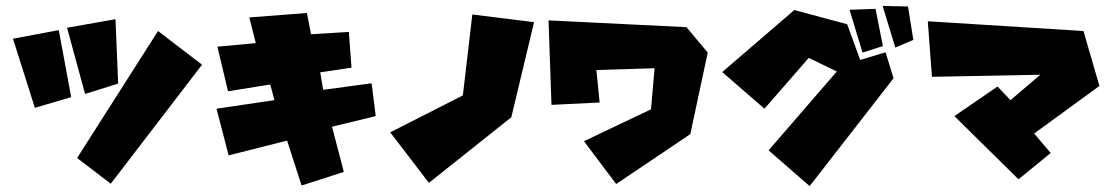

<svg xmlns="http://www.w3.org/2000/svg" viewBox="-20 -613 3767 650"><path d="M515 -508 241 -78 355 9 664 -394ZM207 -519 268 -295 380 -330 371 -548ZM24 -482 98 -248 221 -284 179 -511Z M824 -554 846 -467 716 -455 752 -304 895 -327 909 -274 713 -245 754 -87 952 -137 1001 15 1144 -31 1104 -184 1252 -220 1238 -331 1074 -309 1064 -368 1170 -384 1161 -505 1033 -497 1019 -569Z M1579 -564 1547 -290 1301 -165 1432 6 1711 -216 1788 -538Z M1847 -258 1837 -544 2304 -521 2376 -435 2317 -159 2066 10 1957 -135 2184 -243 2196 -382 1999 -376 2010 -266Z M2968 -593 3011 -452 3072 -478 3054 -591ZM2856 -580 2900 -435 2969 -457 2944 -583ZM3005 -348 2721 17 2582 -104 2813 -371 2718 -417 2568 -245 2425 -369 2669 -579 2848 -531 2892 -410 2978 -436Z M3121 -541 3648 -508 3702 -322 3481 -161 3537 -95 3428 -6 3211 -220 3357 -320 3401 -274 3502 -360 3135 -353Z"/></svg>

Font: Super Mario
Style: Regular
Weight: 400
Version: Version 1.0